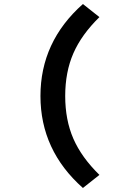

<svg xmlns="http://www.w3.org/2000/svg" viewBox="-20 -755 640 954"><path d="M392 179Q181 -8 181 -278Q181 -548 392 -735L474 -670Q385 -583 344.5 -490Q304 -397 304 -278Q304 -159 344.5 -66Q385 27 474 114Z"/></svg>

Font: TypoPRO Source Code Pro
Style: Bold
Weight: 700
Monospace: yes
Designer: Paul D. Hunt, Teo Tuominen
Foundry: Adobe Systems Incorporated
Version: Version 2.010;PS 1.0;hotconv 1.0.84;makeotf.lib2.5.63406